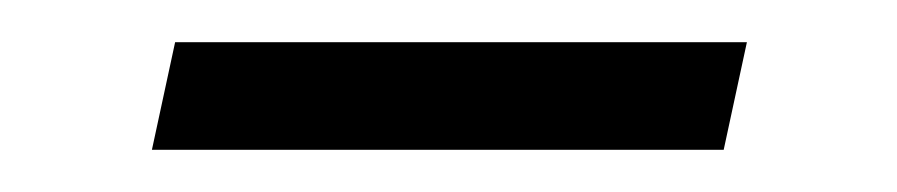

<svg xmlns="http://www.w3.org/2000/svg" viewBox="-20 -306 425 91"><path d="M63 -286H334L323 -235H52Z"/></svg>

Font: Mona Sans Light
Style: Italic
Weight: 300
Italic angle: -11.7°
Designer: Deni Anggara
Foundry: GitHub
Version: Version 2.000